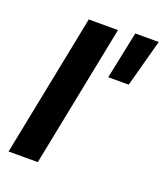

<svg xmlns="http://www.w3.org/2000/svg" viewBox="-141 -860 813 953"><g transform="rotate(20 266.0 -383.0)"><path d="M167.5 -752H321.8L171.9 0H17.6ZM408.2 -765.6H532.2L464.4 -515.6H356.4Z"/></g></svg>

Font: Reddit Sans Chocolate ExBold
Style: Italic
Weight: 800
Italic angle: -11.25°
Designer: Stephen Hutchings
Version: Version 1.013